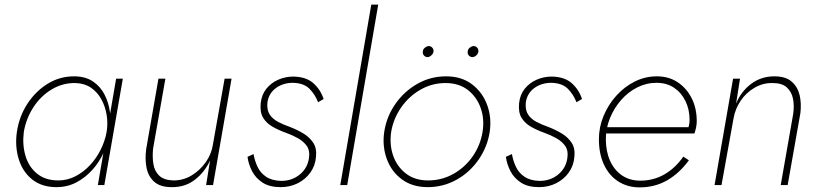

<svg xmlns="http://www.w3.org/2000/svg" viewBox="-20 -800 3532 830"><path d="M482 -460 403 0H431L511 -460ZM53 -230Q44 -167 61 -112Q78 -57 119.5 -24Q161 9 224 9Q271 9 310 -11.5Q349 -32 379.5 -66Q410 -100 429 -142.5Q448 -185 455 -230Q461 -272 455.5 -314Q450 -356 432 -391Q414 -426 382.5 -447.5Q351 -469 304 -470Q240 -471 187 -438.5Q134 -406 98.5 -351.5Q63 -297 53 -230ZM83 -230Q93 -288 124.5 -336.5Q156 -385 203.5 -413.5Q251 -442 306 -441Q345 -440 373 -421Q401 -402 418 -371Q435 -340 441 -303.5Q447 -267 441 -230Q434 -191 415.5 -153.5Q397 -116 369 -86Q341 -56 306 -38Q271 -20 232 -20Q176 -20 140 -49.5Q104 -79 90 -127Q76 -175 83 -230Z M642 -159 695 -460H665L612 -156Q606 -112 613.5 -74.5Q621 -37 647 -14Q673 9 721 9Q780 10 822.5 -23Q865 -56 888 -106L871 0H901L981 -460H951L900 -173Q894 -134 869.5 -99Q845 -64 809 -42Q773 -20 730 -20Q689 -21 668.5 -40.5Q648 -60 643 -91.5Q638 -123 642 -159Z M1076 -134 1050 -122Q1054 -90 1070 -59.5Q1086 -29 1116 -10Q1146 9 1193 9Q1234 9 1267.5 -8Q1301 -25 1322 -54.5Q1343 -84 1346 -122Q1350 -159 1334 -183Q1318 -207 1291.5 -223Q1265 -239 1234 -251Q1205 -261 1181.5 -273.5Q1158 -286 1145.5 -305.5Q1133 -325 1136 -357Q1142 -397 1173 -419.5Q1204 -442 1246 -442Q1293 -441 1317.5 -416.5Q1342 -392 1355 -358L1379 -372Q1366 -412 1335 -440Q1304 -468 1248 -469Q1214 -469 1183 -455.5Q1152 -442 1131.5 -416.5Q1111 -391 1107 -354Q1103 -315 1117.5 -291Q1132 -267 1158.5 -252Q1185 -237 1216 -226Q1244 -216 1268 -202.5Q1292 -189 1306 -169.5Q1320 -150 1316 -120Q1311 -75 1277 -46.5Q1243 -18 1196 -18Q1156 -19 1131 -35.5Q1106 -52 1093.5 -78.5Q1081 -105 1076 -134Z M1585 -780 1451 0H1481L1615 -780Z M1641 -230Q1632 -168 1652 -113Q1672 -58 1717.5 -24.5Q1763 9 1829 9Q1896 9 1953.5 -23Q2011 -55 2049 -110Q2087 -165 2097 -230Q2106 -293 2085.5 -347.5Q2065 -402 2020 -436Q1975 -470 1908 -470Q1841 -470 1784 -437.5Q1727 -405 1689 -350.5Q1651 -296 1641 -230ZM1671 -230Q1681 -288 1714.5 -336Q1748 -384 1798 -412.5Q1848 -441 1906 -441Q1964 -441 2002.5 -411Q2041 -381 2058 -333Q2075 -285 2066 -230Q2057 -173 2024 -125Q1991 -77 1940.5 -48.5Q1890 -20 1831 -20Q1773 -20 1734.5 -50Q1696 -80 1679.5 -127.5Q1663 -175 1671 -230ZM2002 -577Q2000 -568 2006 -561Q2012 -554 2021 -553Q2031 -553 2039 -560.5Q2047 -568 2048 -577Q2049 -586 2043.5 -593Q2038 -600 2028 -601Q2020 -601 2011 -594Q2002 -587 2002 -577ZM1808 -577Q1806 -568 1812 -561Q1818 -554 1827 -553Q1836 -553 1844.5 -560.5Q1853 -568 1854 -577Q1855 -586 1849.5 -593Q1844 -600 1834 -601Q1826 -601 1817 -594Q1808 -587 1808 -577Z M2193 -134 2167 -122Q2171 -90 2187 -59.5Q2203 -29 2233 -10Q2263 9 2310 9Q2351 9 2384.5 -8Q2418 -25 2439 -54.5Q2460 -84 2463 -122Q2467 -159 2451 -183Q2435 -207 2408.5 -223Q2382 -239 2351 -251Q2322 -261 2298.5 -273.5Q2275 -286 2262.5 -305.5Q2250 -325 2253 -357Q2259 -397 2290 -419.5Q2321 -442 2363 -442Q2410 -441 2434.5 -416.5Q2459 -392 2472 -358L2496 -372Q2483 -412 2452 -440Q2421 -468 2365 -469Q2331 -469 2300 -455.5Q2269 -442 2248.5 -416.5Q2228 -391 2224 -354Q2220 -315 2234.5 -291Q2249 -267 2275.5 -252Q2302 -237 2333 -226Q2361 -216 2385 -202.5Q2409 -189 2423 -169.5Q2437 -150 2433 -120Q2428 -75 2394 -46.5Q2360 -18 2313 -18Q2273 -19 2248 -35.5Q2223 -52 2210.5 -78.5Q2198 -105 2193 -134Z M2745 10Q2811 10 2864 -20.5Q2917 -51 2958 -107L2934 -123Q2899 -73 2852 -46Q2805 -19 2748 -19Q2702 -19 2668.5 -42Q2635 -65 2617 -105.5Q2599 -146 2599 -199Q2599 -245 2616.5 -288.5Q2634 -332 2664.5 -367Q2695 -402 2734.5 -422Q2774 -442 2818 -442Q2862 -442 2893.5 -421Q2925 -400 2943 -363.5Q2961 -327 2961 -281Q2961 -266 2957 -252.5Q2953 -239 2948 -230L2962 -250H2592V-223H2982Q2986 -234 2989 -248.5Q2992 -263 2992 -276Q2992 -332 2970 -375.5Q2948 -419 2909.5 -444.5Q2871 -470 2820 -470Q2769 -470 2724 -447.5Q2679 -425 2644 -386Q2609 -347 2589 -298.5Q2569 -250 2569 -198Q2569 -135 2591 -88Q2613 -41 2653 -15.5Q2693 10 2745 10Z M3409 -308 3355 0H3385L3440 -311Q3445 -354 3436.5 -389.5Q3428 -425 3402 -447.5Q3376 -470 3328 -470Q3270 -470 3226.5 -437Q3183 -404 3162 -352L3179 -460H3149L3069 0H3099L3151 -288Q3158 -329 3181.5 -364Q3205 -399 3241.5 -420.5Q3278 -442 3320 -441Q3361 -441 3381.5 -422Q3402 -403 3408 -373.5Q3414 -344 3409 -308Z"/></svg>

Font: Jost ExtraLight
Style: Italic
Weight: 250
Italic angle: -5°
Version: Version 3.710